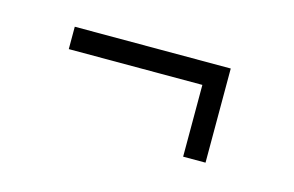

<svg xmlns="http://www.w3.org/2000/svg" viewBox="-36 -362 400 261"><g transform="rotate(15 164.0 -231.0)"><path d="M232.5 -164.5V-281L248 -265.5H44.5V-297H264V-164.5Z"/></g></svg>

Font: Imbue Thin 10pt
Style: Regular
Weight: 400
Version: Version 1.102